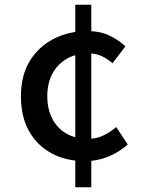

<svg xmlns="http://www.w3.org/2000/svg" viewBox="-20 -756 610 816"><path d="M343 -71Q262 -71 200 -104Q138 -137 103.5 -198.5Q69 -260 69 -347Q69 -436 107 -497.5Q145 -559 209.5 -591.5Q274 -624 351 -624Q405 -624 445 -605Q485 -586 513 -559L458 -487Q436 -507 411 -518Q386 -529 358 -529Q303 -529 263.5 -506Q224 -483 202.5 -442.5Q181 -402 181 -347Q181 -293 202 -252Q223 -211 262 -188.5Q301 -166 355 -166Q391 -166 421 -181Q451 -196 474 -216L523 -142Q485 -108 438 -89.5Q391 -71 343 -71ZM300 40V-736H368V40Z"/></svg>

Font: Noto Sans JP Thin Medium
Style: Regular
Weight: 500
Version: Version 2.004-H2;hotconv 1.0.118;makeotfexe 2.5.65603